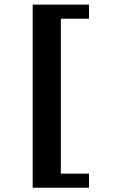

<svg xmlns="http://www.w3.org/2000/svg" viewBox="-20 -708 540 852"><path d="M125 -687.5H375V-625H250V62.5H375V125H125Z"/></svg>

Font: NeoDunggeunmo Code
Style: Regular
Weight: 400
Monospace: yes
Version: Version 1.600